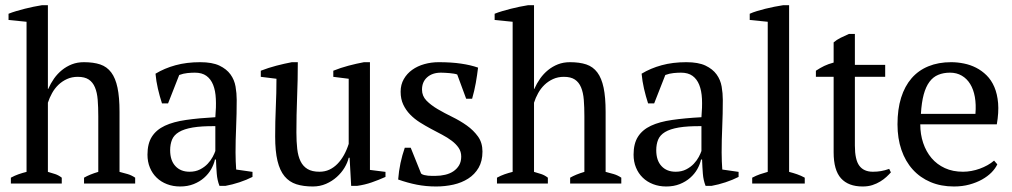

<svg xmlns="http://www.w3.org/2000/svg" viewBox="-20 -692 3816 724"><path d="M489.7 0H296.9V-22Q317.9 -34.2 350.6 -43.9V-253.4Q350.6 -288.1 348.4 -315.7Q346.2 -343.3 338.1 -362.5Q330.1 -381.8 314.7 -392.1Q299.3 -402.3 273.4 -402.3Q251 -402.3 232.7 -394Q214.4 -385.7 200.2 -372.1Q186 -358.4 176.3 -340.8Q166.5 -323.2 160.6 -304.7V-43.9Q174.8 -40 188 -35.6Q201.2 -31.2 212.9 -22V0H21V-22Q35.2 -29.8 49.8 -34.9Q64.5 -40 80.1 -43.9V-609.9L12.2 -616.7V-640.1Q25.4 -645.5 41 -650.1Q56.6 -654.8 73 -658.9Q89.4 -663.1 106 -666.5Q122.6 -669.9 138.2 -672.4H160.6V-356.4H161.6Q170.9 -377.4 183.8 -395.8Q196.8 -414.1 213.6 -427.7Q230.5 -441.4 251 -449.5Q271.5 -457.5 296.4 -457.5Q332.5 -457.5 357.9 -449Q383.3 -440.4 399.4 -418.9Q415.5 -397.5 423.1 -361.3Q430.7 -325.2 430.7 -270V-43.9Q446.3 -40 461.2 -35.6Q476.1 -31.2 489.7 -22Z M868.2 -117.2Q868.2 -97.7 868.9 -83.3Q869.6 -68.8 870.6 -52.7L932.1 -43.9V-24.9Q910.2 -13.7 882.8 -4.6Q855.5 4.4 830.6 8.8H807.6Q799.3 -12.2 797.4 -36.6Q795.4 -61 794.4 -90.3H790.5Q786.6 -72.3 776.4 -54.2Q766.1 -36.1 749.5 -21.5Q732.9 -6.8 710.2 2.2Q687.5 11.2 659.2 11.2Q632.3 11.2 609.6 2.4Q586.9 -6.3 570.6 -22.2Q554.2 -38.1 545.2 -60.1Q536.1 -82 536.1 -108.9Q536.1 -150.4 552.7 -176.5Q569.3 -202.6 601.6 -217.8Q633.8 -232.9 681.6 -239.7Q729.5 -246.6 792 -250Q795.4 -288.1 793.9 -319.1Q792.5 -350.1 783.7 -372.1Q774.9 -394 758.3 -406Q741.7 -418 714.8 -418Q702.1 -418 686.8 -416.5Q671.4 -415 655.8 -409.2L613.8 -302.2H590.8Q582 -329.1 575.4 -357.7Q568.8 -386.2 566.4 -414.1Q600.1 -434.6 641.8 -446Q683.6 -457.5 734.9 -457.5Q780.3 -457.5 807.4 -444.6Q834.5 -431.6 849.1 -411.4Q863.8 -391.1 868.2 -365.7Q872.6 -340.3 872.6 -315.4Q872.6 -262.2 870.4 -212.6Q868.2 -163.1 868.2 -117.2ZM694.8 -44.4Q717.3 -44.4 734.4 -53.2Q751.5 -62 763.2 -74.5Q774.9 -86.9 782 -100.3Q789.1 -113.8 792 -122.6V-216.3Q739.7 -216.8 706.8 -211.2Q673.8 -205.6 654.8 -194.1Q635.7 -182.6 628.7 -165.3Q621.6 -147.9 621.6 -125.5Q621.6 -86.9 641.4 -65.7Q661.1 -44.4 694.8 -44.4Z M1017.6 -177.2Q1017.6 -233.9 1020 -287.4Q1022.5 -340.8 1022.5 -395L963.4 -402.3V-425.3Q992.2 -436.5 1022.2 -444.3Q1052.2 -452.1 1080.6 -457.5H1103Q1103 -390.6 1100.3 -324.5Q1097.7 -258.3 1097.7 -192.9Q1097.7 -158.2 1100.8 -130.6Q1104 -103 1113.3 -84Q1122.6 -64.9 1139.6 -54.7Q1156.7 -44.4 1184.6 -44.4Q1205.1 -44.4 1221.9 -52.2Q1238.8 -60.1 1252.4 -74Q1266.1 -87.9 1276.9 -107.2Q1287.6 -126.5 1294.9 -149.4V-395L1236.8 -402.3V-425.3Q1264.6 -436.5 1294.2 -444.3Q1323.7 -452.1 1352.5 -457.5H1375V-51.3L1433.6 -43.9V-24.9Q1408.7 -13.7 1382.1 -4.4Q1355.5 4.9 1327.1 8.8H1304.2L1298.3 -97.2H1294.9Q1290.5 -78.6 1279.1 -59.6Q1267.6 -40.5 1250 -24.7Q1232.4 -8.8 1209.5 1.2Q1186.5 11.2 1159.7 11.2Q1124 11.2 1097.4 2.7Q1070.8 -5.9 1053 -27.3Q1035.2 -48.8 1026.4 -85.2Q1017.6 -121.6 1017.6 -177.2Z M1719.2 -101.6Q1719.2 -120.1 1709.5 -134.5Q1699.7 -148.9 1683.6 -161.1Q1667.5 -173.3 1647 -184.1Q1626.5 -194.8 1605 -206.3Q1583.5 -217.8 1563 -230.7Q1542.5 -243.7 1526.4 -260.3Q1510.3 -276.9 1500.5 -297.9Q1490.7 -318.8 1490.7 -346.2Q1490.7 -373 1502.7 -393.8Q1514.6 -414.6 1534.4 -428.7Q1554.2 -442.9 1580.1 -450.2Q1606 -457.5 1634.3 -457.5Q1682.1 -457.5 1718.5 -452.1Q1754.9 -446.8 1782.7 -437Q1779.3 -408.7 1774.2 -379.4Q1769 -350.1 1760.3 -319.8H1737.8L1704.1 -411.1Q1698.7 -413.1 1691.2 -414.3Q1683.6 -415.5 1675 -416.3Q1666.5 -417 1658.2 -417.5Q1649.9 -418 1642.6 -418Q1610.4 -418 1590.8 -400.6Q1571.3 -383.3 1571.3 -354Q1571.3 -330.1 1588.1 -312.7Q1605 -295.4 1630.4 -280.5Q1655.8 -265.6 1685.3 -251.2Q1714.8 -236.8 1740.2 -218.8Q1765.6 -200.7 1782.5 -177.2Q1799.3 -153.8 1799.3 -120.6Q1799.3 -84.5 1784.7 -59.3Q1770 -34.2 1745.6 -18.6Q1721.2 -2.9 1689.7 4.2Q1658.2 11.2 1624.5 11.2Q1586.4 11.2 1551.8 4.4Q1517.1 -2.4 1481.4 -15.1Q1483.9 -47.4 1490.2 -77.1Q1496.6 -106.9 1506.3 -134.8H1528.8L1567.9 -37.6Q1572.3 -33.7 1579.3 -32Q1586.4 -30.3 1594 -29.5Q1601.6 -28.8 1608.9 -28.8Q1616.2 -28.8 1621.6 -28.8Q1641.1 -28.8 1658.7 -33Q1676.3 -37.1 1689.7 -46.1Q1703.1 -55.2 1711.2 -68.8Q1719.2 -82.5 1719.2 -101.6Z M2322.8 0H2129.9V-22Q2150.9 -34.2 2183.6 -43.9V-253.4Q2183.6 -288.1 2181.4 -315.7Q2179.2 -343.3 2171.1 -362.5Q2163.1 -381.8 2147.7 -392.1Q2132.3 -402.3 2106.4 -402.3Q2084 -402.3 2065.7 -394Q2047.4 -385.7 2033.2 -372.1Q2019 -358.4 2009.3 -340.8Q1999.5 -323.2 1993.7 -304.7V-43.9Q2007.8 -40 2021 -35.6Q2034.2 -31.2 2045.9 -22V0H1854V-22Q1868.2 -29.8 1882.8 -34.9Q1897.5 -40 1913.1 -43.9V-609.9L1845.2 -616.7V-640.1Q1858.4 -645.5 1874 -650.1Q1889.6 -654.8 1906 -658.9Q1922.4 -663.1 1939 -666.5Q1955.6 -669.9 1971.2 -672.4H1993.7V-356.4H1994.6Q2003.9 -377.4 2016.8 -395.8Q2029.8 -414.1 2046.6 -427.7Q2063.5 -441.4 2084 -449.5Q2104.5 -457.5 2129.4 -457.5Q2165.5 -457.5 2190.9 -449Q2216.3 -440.4 2232.4 -418.9Q2248.5 -397.5 2256.1 -361.3Q2263.7 -325.2 2263.7 -270V-43.9Q2279.3 -40 2294.2 -35.6Q2309.1 -31.2 2322.8 -22Z M2701.2 -117.2Q2701.2 -97.7 2701.9 -83.3Q2702.6 -68.8 2703.6 -52.7L2765.1 -43.9V-24.9Q2743.2 -13.7 2715.8 -4.6Q2688.5 4.4 2663.6 8.8H2640.6Q2632.3 -12.2 2630.4 -36.6Q2628.4 -61 2627.4 -90.3H2623.5Q2619.6 -72.3 2609.4 -54.2Q2599.1 -36.1 2582.5 -21.5Q2565.9 -6.8 2543.2 2.2Q2520.5 11.2 2492.2 11.2Q2465.3 11.2 2442.6 2.4Q2419.9 -6.3 2403.6 -22.2Q2387.2 -38.1 2378.2 -60.1Q2369.1 -82 2369.1 -108.9Q2369.1 -150.4 2385.7 -176.5Q2402.3 -202.6 2434.6 -217.8Q2466.8 -232.9 2514.6 -239.7Q2562.5 -246.6 2625 -250Q2628.4 -288.1 2627 -319.1Q2625.5 -350.1 2616.7 -372.1Q2607.9 -394 2591.3 -406Q2574.7 -418 2547.9 -418Q2535.2 -418 2519.8 -416.5Q2504.4 -415 2488.8 -409.2L2446.8 -302.2H2423.8Q2415 -329.1 2408.4 -357.7Q2401.9 -386.2 2399.4 -414.1Q2433.1 -434.6 2474.9 -446Q2516.6 -457.5 2567.9 -457.5Q2613.3 -457.5 2640.4 -444.6Q2667.5 -431.6 2682.1 -411.4Q2696.8 -391.1 2701.2 -365.7Q2705.6 -340.3 2705.6 -315.4Q2705.6 -262.2 2703.4 -212.6Q2701.2 -163.1 2701.2 -117.2ZM2527.8 -44.4Q2550.3 -44.4 2567.4 -53.2Q2584.5 -62 2596.2 -74.5Q2607.9 -86.9 2615 -100.3Q2622.1 -113.8 2625 -122.6V-216.3Q2572.8 -216.8 2539.8 -211.2Q2506.8 -205.6 2487.8 -194.1Q2468.8 -182.6 2461.7 -165.3Q2454.6 -147.9 2454.6 -125.5Q2454.6 -86.9 2474.4 -65.7Q2494.1 -44.4 2527.8 -44.4Z M3014.6 0H2816.4V-22Q2831.1 -29.8 2845.7 -34.9Q2860.4 -40 2875 -43.9V-609.9L2807.1 -616.7V-640.1Q2818.8 -645.5 2834 -650.1Q2849.1 -654.8 2865.7 -658.9Q2882.3 -663.1 2899.7 -666.5Q2917 -669.9 2933.1 -672.4H2955.6V-43.9Q2970.7 -40 2985.6 -34.9Q3000.5 -29.8 3014.6 -22Z M3056.6 -425.3Q3072.8 -436 3088.1 -443.4Q3103.5 -450.7 3123.5 -456.1V-532.2Q3134.8 -542 3150.1 -549.6Q3165.5 -557.1 3181.2 -564H3203.6V-447.3H3317.9V-402.3H3203.6V-143.1Q3203.6 -89.4 3220.5 -66.9Q3237.3 -44.4 3271.5 -44.4Q3288.1 -44.4 3302.2 -46.9Q3316.4 -49.3 3333 -55.2L3339.4 -42Q3332.5 -34.2 3322.5 -24.9Q3312.5 -15.6 3299.3 -7.6Q3286.1 0.5 3269.8 5.9Q3253.4 11.2 3232.9 11.2Q3179.2 11.2 3151.4 -19.5Q3123.5 -50.3 3123.5 -117.7V-402.3H3056.6Z M3740.7 -72.3Q3733.4 -56.6 3718.8 -41.7Q3704.1 -26.9 3683.1 -15.1Q3662.1 -3.4 3635.5 3.9Q3608.9 11.2 3577.1 11.2Q3528.3 11.2 3489 -5.4Q3449.7 -22 3421.9 -52.7Q3394 -83.5 3379.2 -126.7Q3364.3 -169.9 3364.3 -223.1Q3364.3 -279.8 3377.9 -323.5Q3391.6 -367.2 3417.5 -397Q3443.4 -426.8 3481 -442.1Q3518.6 -457.5 3566.4 -457.5Q3590.3 -457.5 3614.5 -452.6Q3638.7 -447.8 3660.4 -436.8Q3682.1 -425.8 3700.2 -408Q3718.3 -390.1 3729.5 -364Q3740.7 -337.9 3743.7 -303Q3746.6 -268.1 3738.8 -223.1H3450.2Q3450.2 -185.5 3461.2 -152.8Q3472.2 -120.1 3492.7 -95.9Q3513.2 -71.8 3543 -58.1Q3572.8 -44.4 3611.3 -44.4Q3627 -44.4 3643.1 -47.4Q3659.2 -50.3 3674.6 -55.9Q3689.9 -61.5 3703.6 -69.1Q3717.3 -76.7 3728.5 -86.4ZM3562.5 -418Q3537.6 -418 3518.1 -409.9Q3498.5 -401.9 3484.9 -383.5Q3471.2 -365.2 3463.1 -335.4Q3455.1 -305.7 3452.6 -262.7H3658.2Q3661.1 -297.9 3656 -326.4Q3650.9 -355 3638.4 -375.2Q3626 -395.5 3606.7 -406.7Q3587.4 -418 3562.5 -418Z"/></svg>

Font: PT Astra Serif
Style: Regular
Weight: 400
Designer: A.Korolkova, I. Chaeva
Foundry: ParaType Ltd
Version: Version 1.002